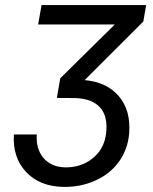

<svg xmlns="http://www.w3.org/2000/svg" viewBox="-20 -731 609 762"><path d="M435.5 -633.8H131.3L145 -710.9H560.1L548.8 -645.5L315.9 -413.1Q403.8 -405.3 451.7 -349.1Q499.5 -293 492.7 -202.1Q487.3 -138.2 452.1 -89.4Q417 -40.5 357.9 -14.2Q298.8 12.2 230 10.7Q137.2 8.8 83.3 -48.8Q29.3 -106.4 35.2 -197.3H126Q122.1 -140.6 152.1 -104.7Q182.1 -68.8 235.8 -66.9Q299.8 -64.9 346.4 -101.6Q393.1 -138.2 400.9 -200.2Q409.2 -268.6 377.4 -304.2Q345.7 -339.8 277.8 -341.8L205.6 -342.3L219.2 -420.4Z"/></svg>

Font: Roboto
Style: Italic
Weight: 400
Italic angle: -12°
Designer: Google
Version: Version 2.134; 2016; ttfautohint (v1.6)